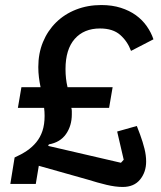

<svg xmlns="http://www.w3.org/2000/svg" viewBox="-20 -730 640 762"><path d="M467 12Q438 12 402.5 3.5Q367 -5 329 -17L134 -72L122 0H21L38 -105Q65 -117 86.5 -131.5Q108 -146 124 -165.5Q140 -185 148.5 -210.5Q157 -236 157 -270Q157 -279 156.5 -286.5Q156 -294 155 -302H51L65 -384H141Q137 -403 134.5 -423Q132 -443 132 -464Q132 -518 150.5 -563Q169 -608 202.5 -641Q236 -674 282 -692Q328 -710 382 -710Q425 -710 459.5 -699Q494 -688 519.5 -669.5Q545 -651 562.5 -626Q580 -601 589 -574L500 -528Q486 -566 457 -591.5Q428 -617 377 -617Q313 -617 276.5 -575.5Q240 -534 240 -456Q240 -436 242 -418.5Q244 -401 248 -384H427L413 -302H263Q265 -297 265 -289Q265 -281 265 -276Q265 -231 242 -198Q219 -165 174 -157L171 -151L460 -84L471 -96L445 -208L523 -230L536 -196Q547 -166 553.5 -139.5Q560 -113 560 -89Q560 -47 536 -17.5Q512 12 467 12Z"/></svg>

Font: IBM Plex Mono Medium
Style: Italic
Weight: 500
Italic angle: -9°
Monospace: yes
Designer: Mike Abbink, Paul van der Laan, Pieter van Rosmalen
Foundry: Bold Monday
Version: Version 2.3